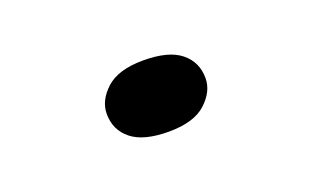

<svg xmlns="http://www.w3.org/2000/svg" viewBox="-35 -254 618 380"><g transform="rotate(-20 274.0 -64.0)"><path d="M274 11Q221 11 195.5 -9.5Q170 -30 170 -64Q170 -92 195.5 -115.5Q221 -139 274 -139Q327 -139 352.5 -118.5Q378 -98 378 -64Q378 -36 352.5 -12.5Q327 11 274 11Z"/></g></svg>

Font: Lexend Zetta
Style: Regular
Weight: 400
Designer: Bonnie Shaver-Troup, Thomas Jockin
Foundry: Lexend
Version: Version 1.007